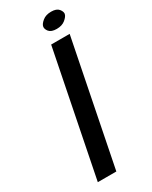

<svg xmlns="http://www.w3.org/2000/svg" viewBox="-196 -796 668 842"><g transform="rotate(-30 137.5 -375.0)"><path d="M125 0H31.2L155.8 -625H249.5ZM211.9 -671.9Q184.6 -671.9 173.3 -685.5Q164.6 -696.8 164.6 -706.5Q164.6 -709 165 -710.9Q167 -722.7 183.6 -736.3Q200.2 -750 227.5 -750Q254.4 -750 265.6 -736.3Q274.9 -724.6 274.9 -714.4Q274.9 -712.9 274.4 -710.9Q272 -699.2 255.4 -685.5Q238.8 -671.9 211.9 -671.9Z"/></g></svg>

Font: Juliett
Style: Bold Italic
Weight: 700
Italic angle: -11.25°
Designer: GGBotNet
Foundry: GGBotNet
Version: 0.60